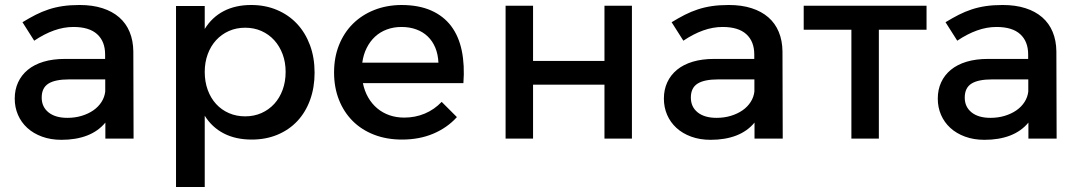

<svg xmlns="http://www.w3.org/2000/svg" viewBox="-20 -555 4330 769"><path d="M402 -64Q373.5 -29.5 329 -12.2Q284.5 5 226 5Q183 5 148.2 -7.8Q113.5 -20.5 89.2 -42.8Q65 -65 52 -95Q39 -125 39 -160Q39 -196 52.5 -225.2Q66 -254.5 91.5 -275.5Q117 -296.5 154.5 -307.8Q192 -319 240 -319H401V-337Q401 -389 369.2 -418Q337.5 -447 274 -447Q235.5 -447 196.2 -433Q157 -419 117 -392L70 -466Q98 -483 123 -495.8Q148 -508.5 174.5 -517.2Q201 -526 231 -530.5Q261 -535 299 -535Q350.5 -535 390.2 -522.2Q430 -509.5 457.5 -485.5Q485 -461.5 499.2 -427Q513.5 -392.5 514 -349L515 0H402ZM250 -83Q280.5 -83 307 -91Q333.5 -99 353.8 -113Q374 -127 386.5 -146.5Q399 -166 401.5 -188.5V-237H257Q200.5 -237 173.8 -220Q147 -203 147 -164Q147 -127 174.2 -105Q201.5 -83 250 -83Z M685 -531H800V-439Q829 -486 876 -510.5Q923 -535 986 -535Q1042.5 -535 1089.2 -515.2Q1136 -495.5 1169.5 -459.8Q1203 -424 1221.5 -374.2Q1240 -324.5 1240 -264Q1240 -204.5 1222 -155Q1204 -105.5 1171 -70.2Q1138 -35 1091.5 -15.5Q1045 4 988 4Q924 4 876.5 -20.5Q829 -45 800 -91.5V194H685ZM962 -444Q926.5 -444 896.8 -430.8Q867 -417.5 845.5 -394Q824 -370.5 812 -338Q800 -305.5 800 -267Q800 -227.5 812 -194.8Q824 -162 845.5 -138.5Q867 -115 896.8 -102Q926.5 -89 962 -89Q997.5 -89 1027.2 -102.2Q1057 -115.5 1078.5 -139Q1100 -162.5 1112 -195.2Q1124 -228 1124 -267Q1124 -305.5 1112 -337.8Q1100 -370 1078.5 -393.8Q1057 -417.5 1027.2 -430.8Q997.5 -444 962 -444Z M1433.5 -222Q1440 -190 1454.8 -164.5Q1469.5 -139 1491 -121Q1512.5 -103 1539.8 -93.5Q1567 -84 1599 -84Q1643 -84 1681.2 -100Q1719.5 -116 1749 -147L1810 -86Q1771 -43 1715.2 -19.5Q1659.5 4 1590 4Q1528.5 4 1478.2 -15.5Q1428 -35 1392.5 -70.5Q1357 -106 1337.5 -155.5Q1318 -205 1318 -265Q1318 -325 1337.8 -374.5Q1357.5 -424 1393.2 -459.5Q1429 -495 1478.5 -514.8Q1528 -534.5 1587 -535Q1657 -535 1706.8 -513Q1756.5 -491 1787 -450.5Q1817.5 -410 1829.5 -352Q1841.5 -294 1836 -222ZM1588 -447Q1556.5 -447 1529.5 -437Q1502.5 -427 1482.2 -408.2Q1462 -389.5 1448.8 -363.2Q1435.5 -337 1431 -304H1736Q1734.5 -337.5 1723.5 -364Q1712.5 -390.5 1693.2 -409Q1674 -427.5 1647.2 -437.2Q1620.5 -447 1588 -447Z M2005 0V-532H2115V-311H2401V-532H2511V0H2401V-216H2115V0Z M3002 -64Q2973.5 -29.5 2929 -12.2Q2884.5 5 2826 5Q2783 5 2748.2 -7.8Q2713.5 -20.5 2689.2 -42.8Q2665 -65 2652 -95Q2639 -125 2639 -160Q2639 -196 2652.5 -225.2Q2666 -254.5 2691.5 -275.5Q2717 -296.5 2754.5 -307.8Q2792 -319 2840 -319H3001V-337Q3001 -389 2969.2 -418Q2937.5 -447 2874 -447Q2835.5 -447 2796.2 -433Q2757 -419 2717 -392L2670 -466Q2698 -483 2723 -495.8Q2748 -508.5 2774.5 -517.2Q2801 -526 2831 -530.5Q2861 -535 2899 -535Q2950.5 -535 2990.2 -522.2Q3030 -509.5 3057.5 -485.5Q3085 -461.5 3099.2 -427Q3113.5 -392.5 3114 -349L3115 0H3002ZM2850 -83Q2880.5 -83 2907 -91Q2933.5 -99 2953.8 -113Q2974 -127 2986.5 -146.5Q2999 -166 3001.5 -188.5V-237H2857Q2800.5 -237 2773.8 -220Q2747 -203 2747 -164Q2747 -127 2774.2 -105Q2801.5 -83 2850 -83Z M3390 0V-436H3199V-532H3691V-436H3500V0Z M4099 -64Q4070.5 -29.5 4026 -12.2Q3981.5 5 3923 5Q3880 5 3845.2 -7.8Q3810.5 -20.5 3786.2 -42.8Q3762 -65 3749 -95Q3736 -125 3736 -160Q3736 -196 3749.5 -225.2Q3763 -254.5 3788.5 -275.5Q3814 -296.5 3851.5 -307.8Q3889 -319 3937 -319H4098V-337Q4098 -389 4066.2 -418Q4034.5 -447 3971 -447Q3932.5 -447 3893.2 -433Q3854 -419 3814 -392L3767 -466Q3795 -483 3820 -495.8Q3845 -508.5 3871.5 -517.2Q3898 -526 3928 -530.5Q3958 -535 3996 -535Q4047.5 -535 4087.2 -522.2Q4127 -509.5 4154.5 -485.5Q4182 -461.5 4196.2 -427Q4210.5 -392.5 4211 -349L4212 0H4099ZM3947 -83Q3977.5 -83 4004 -91Q4030.5 -99 4050.8 -113Q4071 -127 4083.5 -146.5Q4096 -166 4098.5 -188.5V-237H3954Q3897.5 -237 3870.8 -220Q3844 -203 3844 -164Q3844 -127 3871.2 -105Q3898.5 -83 3947 -83Z"/></svg>

Font: Argentum Sans
Style: Regular
Weight: 400
Designer: Julieta Ulanovsky, Owen Earl, Chris M. Simpson, Rasmus Andersson, Cristiano Sobral
Foundry: The Argentum Sans Project Authors
Version: Version 3.135; ttfautohint (v1.8.4.7-5d5b-dirty)